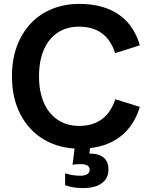

<svg xmlns="http://www.w3.org/2000/svg" viewBox="-20 -741 768 979"><path d="M385 17Q283 17 205 -29Q127 -75 84 -158Q41 -241 41 -352Q41 -436 65.5 -503.5Q90 -571 135.5 -620Q181 -669 244.5 -695Q308 -721 384 -721Q466 -721 528 -697Q590 -673 631.5 -626Q673 -579 693 -510L567 -470Q546 -537 500 -571Q454 -605 383 -605Q320 -605 274 -574.5Q228 -544 203.5 -487.5Q179 -431 179 -352Q179 -274 203.5 -217.5Q228 -161 274.5 -130Q321 -99 384 -99Q454 -99 500 -133.5Q546 -168 568 -235L693 -196Q672 -127 630.5 -79.5Q589 -32 528 -7.5Q467 17 385 17ZM403 218Q387 218 371 216.5Q355 215 340.5 211.5Q326 208 312 203V143Q336 150 353.5 152.5Q371 155 389 155Q412 155 424.5 147.5Q437 140 437 125Q437 110 426 103Q415 96 391 96Q380 96 370.5 96.5Q361 97 350 99L365 -23H444L433 63L405 47Q414 44 423 43Q432 42 441 42Q484 42 508.5 62.5Q533 83 533 123Q533 168 499.5 193Q466 218 403 218Z"/></svg>

Font: TikTok Sans 24pt SemiBold
Style: Regular
Weight: 600
Version: Version 4.000